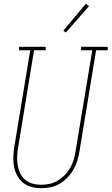

<svg xmlns="http://www.w3.org/2000/svg" viewBox="-20 -981 586 1009"><path d="M196 8Q170 8 145.5 1.5Q121 -5 102 -20Q83 -35 71 -57Q59 -79 54 -104Q49 -129 50 -155.5Q51 -182 55 -208L139 -717H80V-735H220V-717H159L75 -205Q71 -182 70 -158.5Q69 -135 73 -112.5Q77 -90 86.5 -70Q96 -50 112.5 -36Q129 -22 151 -16Q173 -10 197 -10Q218 -10 241 -15Q264 -20 284 -32Q304 -44 321 -61.5Q338 -79 349 -99Q360 -119 367 -141Q374 -163 377 -185L465 -717H406V-735H546V-717H485L397 -182Q393 -158 385.5 -134Q378 -110 365 -88Q352 -66 333.5 -47Q315 -28 292.5 -15Q270 -2 245 3Q220 8 196 8ZM326 -810 313 -820 431 -961 448 -949Z"/></svg>

Font: Iosevka Curly Slab Thin
Style: Italic
Weight: 100
Italic angle: -9°
Monospace: yes
Designer: Belleve Invis
Foundry: Belleve Invis
Version: Version 22.1.2; ttfautohint (v1.8.4)